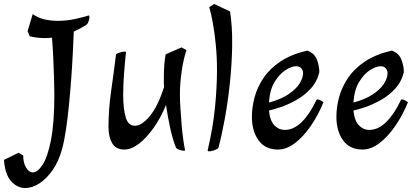

<svg xmlns="http://www.w3.org/2000/svg" viewBox="-79 -732 2101 968"><path d="M48 216Q8 216 -23 181.5Q-54 147 -59 74L15 38L38 52Q38 89 52.5 113Q67 137 87 137Q110 137 135 100Q160 63 177.5 -23.5Q195 -110 195 -257Q195 -287 193.5 -337Q192 -387 189.5 -442Q187 -497 183 -542Q174 -541 164.5 -540.5Q155 -540 146 -540Q109 -540 71 -549L60 -575L86 -661Q112 -642 144 -634.5Q176 -627 213 -627Q257 -627 298.5 -636Q340 -645 368 -654Q372 -654 372 -645Q372 -638 368 -625.5Q364 -613 357 -607Q341 -597 325 -588.5Q309 -580 293 -573Q291 -524 288 -462.5Q285 -401 280 -333.5Q275 -266 268.5 -200.5Q262 -135 253.5 -78Q245 -21 234 19Q217 82 186 126Q155 170 119 193Q83 216 48 216Z M847 28Q840 28 827.5 24Q815 20 809 14Q792 -27 779 -86.5Q766 -146 758 -203Q731 -137 695 -86.5Q659 -36 621 -7Q583 22 548 22Q505 22 486.5 -10Q468 -42 468 -91Q468 -180 481 -270.5Q494 -361 506 -458Q512 -464 527 -468Q542 -472 549 -472Q556 -472 556 -468Q550 -411 546 -356Q542 -301 542 -255Q542 -185 554.5 -141.5Q567 -98 601 -98Q636 -98 676.5 -147Q717 -196 748 -293Q747 -305 747 -315Q747 -325 747 -333Q747 -382 749.5 -407.5Q752 -433 756 -458L836 -493L861 -479Q846 -435 837 -373Q828 -311 828 -255Q828 -228 830.5 -188Q833 -148 836.5 -105.5Q840 -63 845 -27.5Q850 8 854 25Q854 28 847 28Z M976 31Q968 31 968 26Q995 -89 1005 -191.5Q1015 -294 1015 -379Q1015 -445 1009 -506Q1003 -567 994 -616.5Q985 -666 976 -696L1001 -712L1081 -674Q1093 -594 1091.5 -501Q1090 -408 1080 -313.5Q1070 -219 1054.5 -134Q1039 -49 1022 14Q1015 21 1000 26Q985 31 976 31Z M1322 22Q1259 22 1225 -24Q1191 -70 1191 -144Q1191 -191 1204.5 -241.5Q1218 -292 1249.5 -339Q1281 -386 1335 -422Q1389 -458 1470 -477Q1505 -465 1518 -433Q1531 -401 1531 -368Q1519 -319 1486.5 -284Q1454 -249 1413 -226.5Q1372 -204 1335 -191.5Q1298 -179 1277 -175Q1282 -123 1304.5 -100Q1327 -77 1356 -77Q1402 -77 1442 -116.5Q1482 -156 1515 -225Q1517 -231 1522 -231Q1527 -231 1536 -226.5Q1545 -222 1552 -217Q1525 -151 1487.5 -96.5Q1450 -42 1407.5 -10Q1365 22 1322 22ZM1277 -215Q1337 -231 1375 -256.5Q1413 -282 1431 -310.5Q1449 -339 1449 -363Q1449 -377 1440 -387.5Q1431 -398 1414 -398Q1391 -398 1360.5 -378.5Q1330 -359 1305.5 -319Q1281 -279 1277 -215Z M1748 22Q1685 22 1651 -24Q1617 -70 1617 -144Q1617 -191 1630.5 -241.5Q1644 -292 1675.5 -339Q1707 -386 1761 -422Q1815 -458 1896 -477Q1931 -465 1944 -433Q1957 -401 1957 -368Q1945 -319 1912.5 -284Q1880 -249 1839 -226.5Q1798 -204 1761 -191.5Q1724 -179 1703 -175Q1708 -123 1730.5 -100Q1753 -77 1782 -77Q1828 -77 1868 -116.5Q1908 -156 1941 -225Q1943 -231 1948 -231Q1953 -231 1962 -226.5Q1971 -222 1978 -217Q1951 -151 1913.5 -96.5Q1876 -42 1833.5 -10Q1791 22 1748 22ZM1703 -215Q1763 -231 1801 -256.5Q1839 -282 1857 -310.5Q1875 -339 1875 -363Q1875 -377 1866 -387.5Q1857 -398 1840 -398Q1817 -398 1786.5 -378.5Q1756 -359 1731.5 -319Q1707 -279 1703 -215Z"/></svg>

Font: Julee
Style: Regular
Weight: 400
Designer: Julian Tunni
Foundry: Julian Tunni
Version: Version 1.002; ttfautohint (v1.8.4.7-5d5b);gftools[0.9.23]